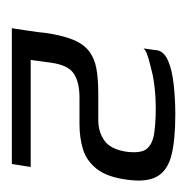

<svg xmlns="http://www.w3.org/2000/svg" viewBox="-16 -560 320 329"><g transform="rotate(90 144.5 -395.0)"><path d="M27.9 -254.8Q29.9 -269.1 32.2 -283.6Q34.6 -298.1 35.9 -312.4Q40.1 -341.4 47.5 -359.5Q54.8 -377.5 67 -386.9Q79.1 -396.4 96.7 -399.6Q114.3 -402.9 140 -402.9Q153 -402.9 163.1 -402.9Q173.3 -402.9 185.6 -402.9Q205.5 -402.9 220.5 -413.5Q235.6 -424.2 239.6 -452Q242.3 -474.9 235.4 -484.8Q228.5 -494.7 210.4 -498.4Q199.4 -499.9 189.6 -500.6Q179.8 -501.4 164.3 -501.4Q146.7 -501.4 130.6 -499.6Q114.5 -497.9 102.8 -494.9Q96.8 -493.4 88.5 -491.3Q80.2 -489.2 73.3 -486.8Q66.3 -484.5 62.5 -480.5L65.8 -504.5Q68.1 -515.8 83.7 -522.6Q99.4 -529.4 124.1 -532.1Q148.8 -534.9 175.7 -534.9Q219.3 -534.9 245.4 -528.3Q271.5 -521.7 281.8 -503.9Q292 -486.1 287.5 -452.8Q282.9 -417.7 268.8 -400.1Q254.6 -382.4 234.8 -376.5Q214.9 -370.7 192.5 -370.7Q183.3 -370.7 172.2 -370.7Q161.1 -370.7 146.7 -370.7Q119.8 -370.7 105.3 -360.7Q90.8 -350.8 86.9 -321.5L82.2 -287.1H265.6L260.5 -254.8Z"/></g></svg>

Font: Genos Thin
Style: Italic
Weight: 100
Italic angle: -8°
Designer: Robert E. Leuschke
Foundry: Robert E. Leuschke
Version: Version 1.010